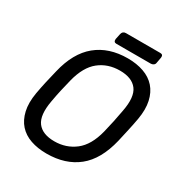

<svg xmlns="http://www.w3.org/2000/svg" viewBox="-192 -972 1062 1122"><g transform="rotate(30 338.5 -411.0)"><path d="M54 -265Q62 -310 71 -349.5Q80 -389 91 -434Q124 -574 207 -642Q290 -710 417 -710Q477 -710 525 -693Q573 -676 603.5 -641.5Q634 -607 645.5 -555Q657 -503 645 -434Q637 -389 628 -349.5Q619 -310 609 -265Q575 -123 492 -56.5Q409 10 282 10Q222 10 174.5 -6.5Q127 -23 96.5 -57Q66 -91 54 -143Q42 -195 54 -265ZM286 -75Q365 -75 424.5 -121Q484 -167 510 -270Q521 -315 528.5 -350.5Q536 -386 544 -430Q564 -533 529 -579Q494 -625 413 -625Q332 -625 274 -579Q216 -533 190 -430Q179 -386 171 -350.5Q163 -315 155 -270Q136 -167 170.5 -121Q205 -75 286 -75ZM298 -772 306 -810Q311 -832 333 -832H565Q585 -832 582 -810L575 -772Q574 -762 566 -756Q558 -750 548 -750H315Q296 -750 298 -772Z"/></g></svg>

Font: SVN-Rubik
Style: Italic
Weight: 400
Italic angle: -12°
Designer: Hubert and Fischer
Foundry: Hubert & Fischer
Version: Version 2.101; ttfautohint (v1.8.3)